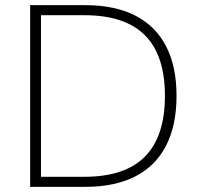

<svg xmlns="http://www.w3.org/2000/svg" viewBox="-20 -725 773 745"><path d="M97 0V-705H311Q425 -705 504 -665Q583 -625 624 -546.5Q665 -468 665 -353Q665 -238 624 -159Q583 -80 504 -40Q425 0 311 0ZM139 -39H307Q465 -39 542.5 -117.5Q620 -196 620 -353Q620 -510 542.5 -588Q465 -666 307 -666H139Z"/></svg>

Font: Mulish ExtraLight ExtraLight
Style: Regular
Weight: 250
Version: Version 3.603